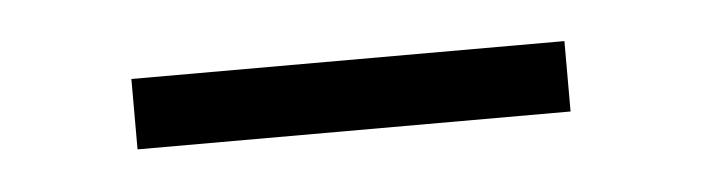

<svg xmlns="http://www.w3.org/2000/svg" viewBox="-23 -352 457 125"><g transform="rotate(-5 205.5 -290.0)"><path d="M64 -267V-313H347V-267Z"/></g></svg>

Font: M PLUS 1 Thin Light
Style: Regular
Weight: 300
Version: Version 1.001